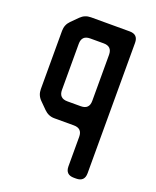

<svg xmlns="http://www.w3.org/2000/svg" viewBox="-132 -564 699 858"><g transform="rotate(20 217.5 -135.0)"><path d="M284 175Q284 215 324 215H335Q375 215 375 175V-445Q375 -485 335 -485H151Q122 -485 102 -465L70 -433Q50 -413 50 -384V-107Q50 -78 70 -58L102 -26Q123 -5 151 -5H244Q284 -5 284 35ZM140 -136V-355Q140 -395 180 -395H244Q284 -395 284 -355V-136Q284 -96 244 -96H180Q140 -96 140 -136Z"/></g></svg>

Font: WDXL Lubrifont SC
Style: Regular
Weight: 400
Designer: [WDXL Lubrifont] Copyright 2020-2022 (c) NightFurySL2001, Skr-ZERO; [ZCOOL QingKe HuangYou] Copyright 2018-2022 (c) The 
Version: Version 2.001;hotconv 1.1.1;makeotfexe 2.6.0